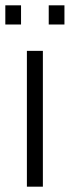

<svg xmlns="http://www.w3.org/2000/svg" viewBox="-47 -701 262 721"><path d="M54 0V-510H114V0ZM-27 -609V-681H32V-609ZM136 -609V-681H195V-609Z"/></svg>

Font: Saira ExtraCondensed
Style: Regular
Weight: 400
Width: 2
Designer: Hector Gatti with collaboration of the Omnibus-Type team
Foundry: Omnibus-Type
Version: Version 1.101